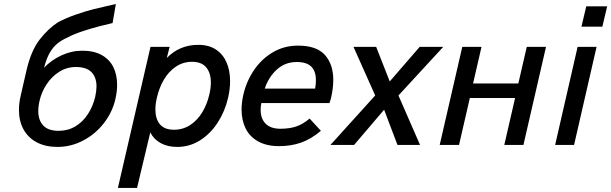

<svg xmlns="http://www.w3.org/2000/svg" viewBox="-20 -721 3040 955"><path d="M562.5 -298.8Q562.5 -264.6 553.7 -227.1Q538.6 -162.1 496.3 -107.9Q454.1 -53.7 393.6 -22Q333 9.8 265.6 9.8Q206.5 9.8 163.3 -12.9Q120.1 -35.6 97.2 -77.1Q74.2 -118.7 74.2 -174.3Q74.2 -207.5 83 -245.6L111.8 -371.1Q134.3 -468.3 176.5 -523.2Q218.8 -578.1 268.6 -610.4Q310.5 -632.3 358.4 -648.9Q406.2 -665.5 448.2 -676Q490.2 -686.5 556.2 -701.2L540 -606.4Q468.3 -590.3 406.2 -570.6Q344.2 -550.8 317.4 -535.2Q287.1 -522 265.6 -504.6Q244.1 -487.3 227.5 -458.5Q210.9 -429.7 199.2 -384.3Q234.9 -421.9 285.2 -445.3Q335.4 -468.8 389.6 -468.8Q446.8 -468.8 485.6 -447.3Q524.4 -425.8 543.5 -387.7Q562.5 -349.6 562.5 -298.8ZM460 -291Q460 -335.9 435.3 -361.8Q410.6 -387.7 357.4 -387.7Q312 -387.7 274.4 -363.8Q236.8 -339.8 211.9 -301.8Q187 -263.7 177.2 -221.7Q170.4 -192.9 170.4 -168.5Q170.4 -123 195.1 -96.7Q219.7 -70.3 272 -70.3Q318.4 -70.3 355.5 -92.8Q392.6 -115.2 417.5 -153.8Q442.4 -192.4 453.6 -239.7Q460 -269 460 -291Z M728.5 -487.8H823.7L809.6 -432.6Q873 -498 966.8 -498Q1018.1 -498 1053.5 -474.9Q1088.9 -451.7 1106.7 -410.9Q1124.5 -370.1 1124.5 -317.4Q1124.5 -278.8 1114.7 -235.4Q1099.1 -167.5 1063 -111.6Q1026.9 -55.7 974.9 -22.9Q922.9 9.8 861.8 9.8Q813.5 9.8 779.1 -9.3Q744.6 -28.3 727.5 -62.5L661.6 213.9H566.4ZM1021.5 -252.4Q1028.8 -283.2 1028.8 -310.5Q1028.8 -357.9 1005.9 -385.7Q982.9 -413.6 935.1 -413.6Q890.6 -413.6 855 -389.6Q819.3 -365.7 795.4 -325.2Q771.5 -284.7 760.3 -234.9Q752.9 -204.1 752.9 -176.3Q752.9 -129.9 775.4 -102.8Q797.9 -75.7 845.2 -75.7Q890.1 -75.7 926 -99.1Q961.9 -122.6 986.1 -162.6Q1010.3 -202.6 1021.5 -252.4Z M1181.6 -175.8Q1181.6 -211.9 1190.4 -250Q1205.1 -314.9 1242.2 -370.6Q1279.3 -426.3 1335.9 -460.2Q1392.6 -494.1 1462.4 -494.1Q1554.7 -494.1 1596.2 -447.5Q1637.7 -400.9 1637.7 -323.7Q1637.7 -280.8 1626 -231Q1623.5 -221.2 1618.7 -208.5H1279.8Q1276.4 -191.4 1276.4 -174.3Q1276.4 -130.9 1301.3 -105.7Q1326.2 -80.6 1375 -80.6Q1419.9 -80.6 1453.6 -92Q1487.3 -103.5 1520 -131.3L1576.2 -70.3Q1526.9 -28.8 1477.1 -11.5Q1427.2 5.9 1368.2 5.9Q1306.2 5.9 1264.2 -17.6Q1222.2 -41 1201.9 -81.8Q1181.6 -122.6 1181.6 -175.8ZM1547.4 -280.3Q1551.3 -300.3 1551.3 -322.3Q1551.3 -367.2 1528.1 -389.9Q1504.9 -412.6 1455.6 -412.6Q1398.4 -412.6 1357.2 -375.2Q1315.9 -337.9 1296.9 -280.3Z M1623.5 0 1846.2 -246.1 1738.3 -487.8H1851.1L1918.5 -315.9L2067.4 -487.8H2184.6L1961.9 -246.1L2069.3 0H1957L1890.6 -175.3L1741.2 0Z M2167 0 2279.3 -487.8H2375L2333 -305.7H2558.1L2600.1 -487.8H2695.8L2583.5 0H2488.3L2542 -233.4H2316.9L2263.2 0Z M2872.1 -588.4 2896 -689.5H3000L2976.1 -588.4ZM2741.2 0 2853 -487.8H2947.3L2835.4 0Z"/></svg>

Font: Acari Sans Medium
Style: Italic
Weight: 500
Italic angle: -13°
Designer: Alfredo Marco Pradil and Stefan Peev
Foundry: Hanken Design Co.
Version: Version 1.045